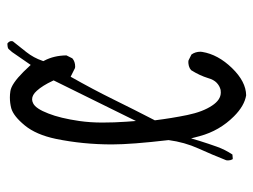

<svg xmlns="http://www.w3.org/2000/svg" viewBox="-106 -620 711 540"><g transform="rotate(-90 250.0 -349.5)"><path d="M375 -141.6Q375 -156.2 367.2 -167L350.6 -175.3Q348.6 -175.8 346.4 -175.8Q344.2 -175.8 341.3 -175.5Q338.4 -175.3 335 -174.3Q328.1 -172.4 323.2 -168Q308.1 -144 300.8 -120.1Q296.4 -104.5 287.8 -96.2Q279.3 -87.9 267.6 -85Q263.7 -84.5 260.3 -84.5Q239.7 -84.5 223.6 -108.9Q206.1 -134.8 197 -178.7Q188 -222.7 182.1 -270Q212.4 -328.6 240.7 -386.2Q269 -443.8 304.7 -506.8L329.1 -494.6Q331.1 -494.1 333 -494.1Q347.2 -494.1 356.4 -502L364.7 -518.6Q364.3 -553.7 350.1 -580.6L348.6 -583.5L349.6 -586.4Q357.9 -610.8 374 -631.3L404.3 -669.4Q404.8 -670.9 404.8 -672.4Q404.8 -673.8 404.8 -675.3Q403.8 -680.2 398.4 -684.6Q396.5 -684.6 394.5 -684.6Q387.7 -684.6 382.8 -681.6L374 -671.4L337.9 -619.1Q325.2 -632.8 318.8 -639.2Q284.7 -673.3 264.2 -676.3Q254.9 -677.7 246.6 -677.7Q230.5 -677.7 215.8 -673.8Q193.8 -667.5 167.7 -635.7Q141.6 -604 129.9 -548.3Q114.3 -472.2 114.3 -390.6Q114.3 -335.9 126.5 -231.4Q120.6 -186.5 102.8 -147.2Q85 -107.9 69.8 -69.3Q69.3 -66.9 69.3 -64.5Q69.3 -57.6 72.3 -51.8L74.2 -50.8L85.9 -51.8Q99.6 -72.3 107.9 -95.5Q116.2 -118.7 124 -143.6L131.3 -168L137.7 -143.6Q152.8 -87.9 193.4 -47.4Q222.7 -18.1 252.4 -13.2Q291 -13.7 329.1 -53Q367.2 -92.3 374.5 -136.7Q375 -139.2 375 -141.6ZM178.2 -350.1Q175.8 -383.8 175.8 -417.7Q175.8 -451.7 180.2 -482.4Q188 -536.1 201.2 -569.3Q214.8 -605 230 -612.3Q235.8 -615.2 241.2 -615.2Q253.4 -615.2 265.1 -602.1Q279.8 -585.9 293 -557.6L294.4 -554.7L180.2 -323.2Z"/></g></svg>

Font: Bakudai
Style: ExtraLight
Weight: 200
Version: Version 1.48